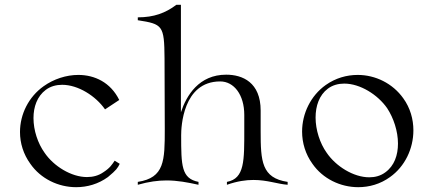

<svg xmlns="http://www.w3.org/2000/svg" viewBox="-20 -770 1792 797"><path d="M296 7C342 7 388 -6 428 -35C464 -65 468 -72 477 -90L456 -103C445 -87 437 -73 409 -55C389 -41 366 -35 341 -35C276 -35 203 -80 165 -136C137 -175 119 -229 119 -280C119 -326 134 -370 170 -397C190 -412 214 -418 238 -418C304 -418 377 -372 416 -316L475 -355C439 -428 373 -459 305 -459C255 -459 203 -442 161 -412C99 -368 63 -296 63 -222C63 -176 77 -130 106 -90C149 -28 222 7 296 7Z M552 -3C598 -16 636 -21 671 -21C717 -21 758 -13 804 -3V-15C733 -29 732 -82 732 -209C732 -240 738 -432 894 -432C951 -432 994 -377 994 -293V-234C994 -103 996 -29 922 -15V-3C965 -18 1001 -23 1032 -23C1090 -23 1132 -6 1174 -3V-15C1066 -31 1062 -101 1062 -225V-311C1062 -428 987 -460 919 -460C806 -460 754 -374 731 -304V-750H712C667 -716 619 -698 552 -698V-686C655 -670 662 -665 663 -528L664 -234C664 -103 663 -32 552 -15Z M1467 7C1513 7 1559 -6 1599 -35C1661 -79 1696 -153 1696 -229C1696 -275 1683 -322 1654 -362C1610 -424 1538 -459 1465 -459C1419 -459 1373 -446 1332 -417C1270 -373 1234 -299 1234 -224C1234 -177 1248 -130 1277 -90C1320 -28 1393 7 1467 7ZM1513 -34C1447 -34 1374 -80 1336 -136C1308 -175 1290 -231 1290 -282C1290 -330 1305 -375 1341 -402C1361 -417 1385 -423 1409 -423C1475 -423 1548 -377 1587 -321C1614 -280 1632 -225 1632 -174C1632 -126 1617 -82 1580 -55C1560 -40 1537 -34 1513 -34Z"/></svg>

Font: Cantique Normal
Style: Regular
Weight: 400
Designer: Sébastien Hayez
Foundry: Sébastien Hayez & Ariel Martín Pérez
Version: Version 1.000;hotconv 1.0.109;makeotfexe 2.5.65596